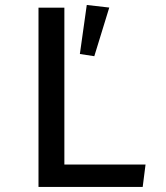

<svg xmlns="http://www.w3.org/2000/svg" viewBox="-20 -737 655 757"><path d="M542.6 0H131.8V-706.7H233.8V-88.2H553.8ZM294.9 -524.1 322.1 -717.4 410.8 -707.2 351.8 -515.4Z"/></svg>

Font: Fira Code Fixed Retina
Style: Regular
Weight: 450
Monospace: yes
Designer: Carrois Corporate, Edenspiekermann AG, Nikita Prokopov
Foundry: Carrois Corporate, Edenspiekermann AG, Nikita Prokopov
Version: Version 5.002